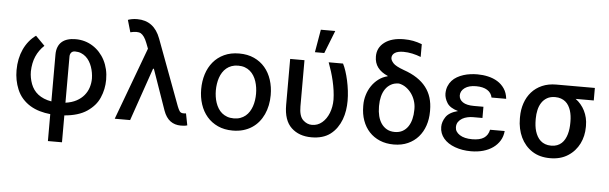

<svg xmlns="http://www.w3.org/2000/svg" viewBox="-56 -985 4437 1399"><g transform="rotate(5 2162.5 -286.0)"><path d="M56.1 -290.5Q56.1 -333.1 64.1 -371.8Q72.1 -410.5 87.5 -443.9Q103 -477.3 125.2 -504.8Q147.4 -532.3 175.8 -552.6L242.9 -484.7Q203.8 -447.8 183.2 -400.6Q162.6 -353.3 160.9 -290.5Q160.9 -244.3 177.6 -199.2Q185.7 -177.6 198.9 -158.9Q212 -140.3 230.8 -125.7Q249.6 -111.2 274.1 -100.9Q298.7 -90.6 328.8 -85.6V-428.3Q328.8 -459.9 338.1 -483.1Q347.3 -506.4 364.9 -521.8Q382.5 -537.3 407.8 -544.9Q433.2 -552.6 465.6 -552.6Q535.2 -552.6 591.6 -517Q619.7 -499.3 642 -474.6Q664.4 -449.9 680.2 -419.4Q696 -388.8 704.4 -353.2Q712.7 -317.5 712.7 -277.3Q712.7 -208.1 685.4 -145.6Q671.9 -114.3 649.7 -89Q627.5 -63.6 596.2 -42.3Q534.4 -0.7 431.8 7.8V204.5H328.8V7.5Q288.7 3.6 251.2 -7.3Q213.8 -18.1 181.8 -37.3Q149.9 -56.5 124.3 -84.9Q98.7 -113.3 82.7 -152Q56.1 -216.6 56.1 -290.5ZM431.8 -84.9Q478.7 -91.6 512.1 -109.7Q545.5 -127.8 566.9 -153.8Q588.4 -179.7 598.5 -211.5Q608.7 -243.3 608.7 -277.3Q608.3 -298.3 604.6 -320Q600.9 -341.6 593.6 -362.4Q586.3 -383.2 575.1 -401.5Q563.9 -419.7 548.5 -433.4Q533 -447.1 513.3 -455.1Q493.6 -463.1 469.1 -463.1Q450.6 -463.1 441.2 -451.5Q431.8 -440 431.8 -422.9Z M996.4 -529.5 980.5 -570.7Q970.2 -597.3 958.5 -613.6Q946.7 -630 934.3 -637.1Q922.2 -643.8 901.6 -643.8Q883.2 -643.8 858 -637.4L832.4 -725.9Q842.7 -730.1 860.6 -733.7Q878.6 -737.2 900.2 -737.2Q1023.4 -737.2 1070.7 -610.4L1250 -129.3Q1253.9 -119 1258.2 -110.6Q1262.4 -102.3 1266.3 -96.2Q1274.9 -82.7 1295.5 -82.7Q1299.4 -82.7 1305 -83.3Q1310.7 -83.8 1313.6 -84.2L1330.6 2.1Q1319.2 5.7 1307.5 6.7Q1295.8 7.8 1283.7 7.8Q1238.6 7.8 1206.5 -16Q1174.4 -39.8 1156.2 -90.2L1052.2 -387.4H1046.2L912.3 0H799.7Z M1662.6 -552.6Q1724.1 -552.6 1771.5 -530.9Q1818.9 -509.2 1851.2 -471.2Q1883.5 -433.2 1900.2 -381.6Q1916.9 -329.9 1916.9 -270.2Q1916.9 -231.9 1909.6 -196Q1902.3 -160.2 1888 -128.9Q1873.6 -97.7 1852.3 -71.9Q1831 -46.2 1802.7 -27.7Q1774.5 -9.2 1739.5 0.9Q1704.5 11 1662.6 11Q1601.6 11 1554.3 -10.7Q1507.1 -32.3 1474.6 -70.1Q1442.1 -108 1425.2 -159.4Q1408.4 -210.9 1408.4 -270.2Q1408.4 -328.1 1424.5 -379.4Q1440.7 -430.8 1472.7 -469.3Q1504.6 -507.8 1552.2 -530.2Q1599.8 -552.6 1662.6 -552.6ZM1515.6 -270.6Q1515.6 -247.5 1519 -224.3Q1522.4 -201 1529.7 -179.7Q1536.9 -158.4 1548.5 -139.7Q1560 -121.1 1576.5 -107.4Q1593 -93.8 1614.5 -85.9Q1636 -78.1 1663 -78.1Q1690 -78.1 1711.1 -85.8Q1732.2 -93.4 1748.6 -106.9Q1764.9 -120.4 1776.5 -138.7Q1788 -157 1795.5 -178.4Q1802.9 -199.9 1806.3 -223.4Q1809.7 -246.8 1809.7 -270.6Q1809.7 -293.7 1806.3 -316.9Q1802.9 -340.2 1795.8 -361.7Q1788.7 -383.2 1777.2 -401.8Q1765.6 -420.5 1749.3 -434.3Q1733 -448.2 1711.5 -456Q1690 -463.8 1663 -463.8Q1636.4 -463.8 1614.9 -456.1Q1593.4 -448.5 1577.1 -434.8Q1560.7 -421.2 1549 -402.9Q1537.3 -384.6 1530 -363.1Q1522.7 -341.6 1519.2 -318Q1515.6 -294.4 1515.6 -270.6Z M2035.2 -545.5H2139.9V-207.4Q2139.9 -136.7 2169 -108.7Q2198.2 -80.6 2235.1 -80.6Q2276.6 -80.6 2308.6 -107.6Q2324.6 -121.1 2337 -139.2Q2349.4 -157.3 2358 -179Q2366.5 -200.6 2371.1 -225.5Q2375.7 -250.4 2375.7 -277Q2375 -310 2370.2 -344.5Q2365.4 -378.9 2357.4 -413.4Q2349.4 -447.8 2339 -481.2Q2328.5 -514.6 2316.8 -545.5H2421.9Q2433.2 -523.8 2443.5 -492.5Q2453.8 -461.3 2461.6 -425.6Q2469.5 -389.9 2474.1 -351.6Q2478.7 -313.2 2478.7 -277Q2478.7 -242.5 2473.4 -207.7Q2468 -172.9 2456 -140.6Q2443.9 -108.3 2424.2 -79.9Q2404.5 -51.5 2376.1 -29.8Q2323.5 9.9 2238.6 9.9Q2147.7 9.9 2091.6 -43Q2035.2 -96.2 2035.2 -208.8ZM2210.6 -610.1 2239.3 -777H2344.8L2279.1 -610.1Z M2595.5 -258.5Q2595.5 -295.1 2606.4 -331.1Q2617.2 -367.2 2637.6 -397.5Q2658 -427.9 2687.5 -450.3Q2717 -472.7 2753.9 -481.5L2753.6 -484.4Q2706 -504.6 2680.9 -537.8Q2655.9 -571 2655.9 -617.9Q2655.5 -682.5 2707.4 -721.6Q2759.2 -760.7 2849.1 -760.7Q2867.9 -760.7 2884.4 -759.2Q2900.9 -757.8 2916.7 -754.8Q2932.5 -751.8 2948.3 -747.2Q2964.1 -742.5 2981.2 -736.2V-642.8Q2952.1 -654.5 2918.7 -661.8Q2885.3 -669 2854 -669Q2812.1 -669 2790.8 -655Q2769.5 -641 2769.5 -617.5Q2769.5 -600.5 2788.4 -579.5Q2806.5 -559.3 2866.8 -537.3Q2923.3 -517.8 2964.1 -490.8Q3005 -463.8 3031.4 -429.3Q3057.9 -394.9 3070.7 -353Q3083.5 -311.1 3083.5 -261.4V-251.4Q3083.5 -197.1 3067.3 -149.3Q3051.1 -101.6 3020.2 -66.2Q2989.3 -30.9 2944.1 -10.5Q2898.8 9.9 2840.6 9.9Q2784.1 9.9 2738.6 -9.2Q2693.2 -28.4 2661.4 -62.7Q2629.6 -96.9 2612.6 -144.5Q2595.5 -192.1 2595.5 -248.6ZM2840.6 -81.7Q2873.2 -81.7 2897.4 -95.2Q2921.5 -108.7 2937.3 -132.1Q2953.1 -155.5 2960.9 -187Q2968.8 -218.4 2968.8 -254.3V-263.5Q2968.8 -291.9 2959.7 -320.3Q2950.6 -348.7 2933.8 -372.5Q2916.9 -396.3 2893.3 -413.4Q2869.7 -430.4 2840.6 -436.1Q2807.2 -436.1 2782.7 -422.2Q2758.2 -408.4 2742 -384.9Q2725.9 -361.5 2718 -330.1Q2710.2 -298.7 2710.2 -263.5V-254.3Q2710.2 -218.8 2718 -187.3Q2725.9 -155.9 2742 -132.5Q2758.2 -109 2782.7 -95.3Q2807.2 -81.7 2840.6 -81.7Z M3198.5 -221.2Q3222.3 -257.1 3286.6 -273.8Q3227.3 -290.5 3206 -324.6Q3184.7 -358.7 3184.3 -393.1Q3184.7 -423.3 3194.1 -446.7Q3203.5 -470.2 3219.5 -487.9Q3235.4 -505.7 3256.9 -517.9Q3278.4 -530.2 3302.9 -538Q3327.4 -545.8 3353.5 -549.2Q3379.6 -552.6 3405.2 -552.6Q3444.6 -552.6 3482.6 -544Q3520.6 -535.5 3551.5 -516.7Q3582.4 -497.9 3603.2 -467.3Q3623.9 -436.8 3628.6 -393.1H3521.3Q3514.6 -427.6 3484.2 -446.6Q3453.8 -465.6 3402.7 -465.6Q3350.1 -465.6 3320 -443.9Q3289.8 -421.9 3289.4 -389.2Q3289.8 -358.3 3317.3 -339.7Q3344.8 -321 3399.1 -321H3468.4V-239H3399.1Q3380 -239 3359.2 -234.6Q3338.4 -230.1 3321.2 -220.2Q3304 -210.2 3292.8 -194.4Q3281.6 -178.6 3281.6 -155.5Q3281.6 -122.2 3315.3 -100.1Q3349.1 -78.1 3406.6 -78.1Q3463.1 -78.1 3492.9 -98Q3522.7 -117.9 3531.2 -158.4H3638.1Q3634.6 -119 3615.8 -87.9Q3596.9 -56.8 3566.2 -35Q3535.5 -13.1 3494.7 -1.6Q3453.8 9.9 3406.2 9.9Q3372.9 9.9 3343.8 5Q3314.6 0 3288 -9.6Q3261.7 -19.2 3240.8 -33Q3219.8 -46.9 3205.1 -64.5Q3190.3 -82 3182.5 -103.2Q3174.7 -124.3 3174.7 -148.1Q3174.7 -185.7 3198.5 -221.2Z M3740.4 -269.9Q3740.4 -324.6 3756.6 -371.8Q3772.7 -419 3803.6 -453.8Q3834.5 -488.6 3879.8 -508.5Q3925.1 -528.4 3983.3 -528.4H4265.3V-436.8H4132.8Q4153.8 -421.5 4170.8 -401.3Q4187.9 -381 4199.9 -357.1Q4212 -333.1 4218.4 -305.8Q4224.8 -278.4 4224.8 -248.6V-238.6Q4224.8 -206.3 4217.9 -175.4Q4210.9 -144.5 4197.3 -117Q4183.6 -89.5 4163 -66.1Q4142.4 -42.6 4114.7 -24.9Q4060.7 9.9 3984.7 9.9Q3946 9.9 3913.2 1.2Q3880.3 -7.5 3852.6 -25.6Q3825.6 -43.3 3804.7 -67.6Q3783.7 -92 3769.5 -121.8Q3755.3 -151.6 3747.9 -186.1Q3740.4 -220.5 3740.4 -258.5ZM3984.7 -81.7Q4009.2 -81.7 4027.9 -89Q4046.5 -96.2 4060.4 -109Q4074.2 -121.8 4083.6 -139Q4093 -156.2 4098.7 -176Q4104.4 -195.7 4106.9 -216.8Q4109.4 -237.9 4109.4 -258.5V-269.9Q4109.4 -290.1 4106.7 -310.4Q4104 -330.6 4098.2 -349.1Q4092.3 -367.5 4082.7 -383.7Q4073.2 -399.9 4059.1 -411.6Q4045.1 -423.3 4026.3 -430Q4007.5 -436.8 3983.3 -436.8Q3948.2 -436.8 3923.8 -422.6Q3899.5 -408.4 3884.4 -384.9Q3869.3 -361.5 3862.6 -331.5Q3855.8 -301.5 3855.8 -269.9V-258.5Q3855.8 -237.9 3858.3 -216.6Q3860.8 -195.3 3866.8 -175.8Q3872.9 -156.2 3882.6 -139Q3892.4 -121.8 3906.6 -109Q3920.8 -96.2 3940.2 -89Q3959.5 -81.7 3984.7 -81.7Z"/></g></svg>

Font: Inter P Medium
Style: Regular
Weight: 500
Designer: Rasmus Andersson
Foundry: rsms
Version: Version 3.018;git-588b23468